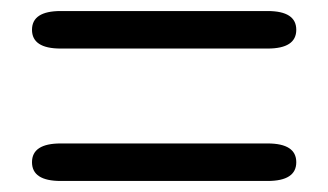

<svg xmlns="http://www.w3.org/2000/svg" viewBox="-20 -543 595 348"><path d="M90 -215Q38 -215 38 -249Q38 -283 90 -283H465Q517 -283 517 -249Q517 -215 465 -215ZM90 -455Q38 -455 38 -489Q38 -523 90 -523H465Q517 -523 517 -489Q517 -455 465 -455Z"/></svg>

Font: Resource Han Rounded JP
Style: Regular
Weight: 400
Designer: Cyano Hao (round all glyphs); Ryoko NISHIZUKA 西塚涼子 (kana, bopomofo & ideographs); Paul D. Hunt (Latin, Greek & Cyrillic)
Foundry: Cyano Hao
Version: 0.990